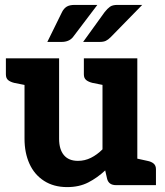

<svg xmlns="http://www.w3.org/2000/svg" viewBox="-20 -755 674 783"><path d="M254 8Q199 8 159.5 -17.5Q120 -43 100 -87.5Q80 -132 80 -189V-517H221V-189Q221 -146 240.5 -122.5Q260 -99 298 -99Q326 -99 351 -111.5Q376 -124 398 -146V-517H540V0H453Q424 0 417 -25L409 -60Q377 -30 340 -11Q303 8 254 8ZM518 0 531 -110 581 -99Q597 -96 606.5 -88Q616 -80 616 -65V0ZM102 -517 88 -407 38 -417Q22 -421 13 -428.5Q4 -436 4 -452V-517ZM420 -517 407 -407 357 -417Q341 -421 331.5 -428.5Q322 -436 322 -452V-517ZM285 -735H377L277 -603Q261 -584 231 -584H173L233 -706Q240 -720 251.5 -727.5Q263 -735 285 -735ZM459 -735H560L431 -603Q421 -593 411.5 -588.5Q402 -584 386 -584H319L407 -706Q418 -720 428.5 -727.5Q439 -735 459 -735Z"/></svg>

Font: Aleo ExtraBold
Style: Regular
Weight: 800
Designer: Alessio Laiso
Foundry: Alessio Laiso
Version: Version 2.001;gftools[0.9.29]